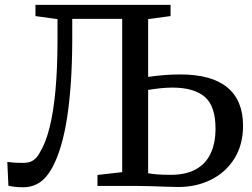

<svg xmlns="http://www.w3.org/2000/svg" viewBox="-20 -763 1034 788"><path d="M76 5.5Q51.5 5.5 38.2 3.5Q25 1.5 14.5 -0.5L10 -98.5Q21.5 -97 35.2 -95.8Q49 -94.5 77.5 -94.5Q90.5 -94.5 102.2 -98.2Q114 -102 124.5 -111.5Q135 -121 144 -138Q167.5 -176 183.5 -239.8Q199.5 -303.5 207.8 -393.8Q216 -484 216 -601.5V-684.5L125.5 -697V-743H680V-697L588 -684.5V-447.5Q620 -452 653.5 -454.8Q687 -457.5 719.5 -457.5Q848.5 -457.5 913 -404.2Q977.5 -351 977.5 -247Q977.5 -169.5 942.5 -113Q907.5 -56.5 847.2 -26Q787 4.5 711 4.5Q690.5 4.5 659 3.2Q627.5 2 594.2 1Q561 0 533.5 0H380V-45L481.5 -56.5V-685.5H276.5V-590.5Q276 -501.5 270.8 -423.8Q265.5 -346 255.5 -281Q245.5 -216 230.2 -164.5Q215 -113 195 -76Q172.5 -34 142.8 -14.2Q113 5.5 76 5.5ZM681.5 -45.5Q742 -45.5 782.8 -67.5Q823.5 -89.5 844 -132Q864.5 -174.5 864.5 -235.5Q864.5 -328.5 819.8 -366Q775 -403.5 688 -403.5Q664.5 -403.5 638.5 -400.8Q612.5 -398 588 -394V-52Q602 -49 626.5 -47.2Q651 -45.5 681.5 -45.5Z"/></svg>

Font: Merriweather 36pt
Style: Regular
Weight: 400
Designer: Eben Sorkin
Foundry: Eben Sorkin
Version: Version 2.100